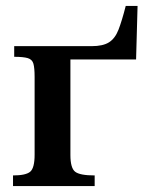

<svg xmlns="http://www.w3.org/2000/svg" viewBox="-20 -629 488 649"><path d="M300 0H24V-36Q67 -36 82 -48.5Q97 -61 97 -106V-369Q97 -399 93 -413.5Q89 -428 74 -432.5Q59 -437 28 -437V-473H290Q328 -473 348.5 -486Q369 -499 380.5 -528.5Q392 -558 405 -609H445L440 -428H218V-105Q218 -61 234 -48.5Q250 -36 300 -36Z"/></svg>

Font: STIX Two Text SemiBold
Style: Regular
Weight: 600
Designer: Ross Mills, John Hudson & Paul Hanslow, Tiro Typeworks Ltd; with prior portions MicroPress Inc., and Coen Hoffman.
Foundry: Tiro Typeworks Ltd
Version: Version 2.13 b171